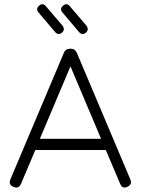

<svg xmlns="http://www.w3.org/2000/svg" viewBox="-20 -870 653 891"><path d="M236 -721 158 -813Q145 -830 162 -844Q179 -858 193 -841L271 -750Q283 -731 267 -718Q251 -705 236 -721ZM347 -721 269 -813Q256 -830 273 -844Q290 -858 304 -841L382 -750Q394 -731 378 -718Q362 -705 347 -721ZM77 -16Q66 8 42 -3Q19 -12 28 -37L276 -624Q284 -644 306 -644H308Q328 -644 337 -624L585 -37Q595 -14 571 -3Q548 8 538 -16L471 -174H144ZM307 -562 165 -226H449Z"/></svg>

Font: Jura
Style: Regular
Weight: 400
Designer: Daniel Johnson, Alexei Vanyashin
Foundry: Daniel Johnson
Version: Version 5.103